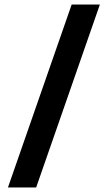

<svg xmlns="http://www.w3.org/2000/svg" viewBox="-20 -797 474 844"><path d="M15 27H139L419 -777H295Z"/></svg>

Font: Bounded Med
Style: Regular
Weight: 500
Designer: Vlad Churkin
Version: Version 3.0